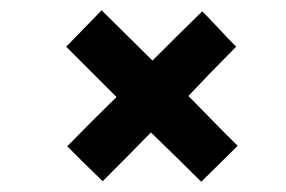

<svg xmlns="http://www.w3.org/2000/svg" viewBox="-20 -354 557 374"><path d="M277 -236 178 -334 109 -263 207 -165C174 -133 143 -102 111 -69C133 -47 156 -24 180 -1C211 -32 243 -64 274 -96C307 -64 340 -32 372 0L443 -70C409 -103 379 -135 347 -167C377 -199 409 -232 440 -263C418 -285 396 -310 374 -332C340 -299 310 -269 277 -236Z"/></svg>

Font: Hejaz
Style: Regular
Weight: 400
Designer: Bandar Raffah (Arabic) and Santiago Orozco (Latin)
Foundry: Caramella and Typemade
Version: Version 1.010;hotconv 1.0.109;makeotfexe 2.5.65596